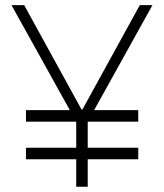

<svg xmlns="http://www.w3.org/2000/svg" viewBox="-20 -713 626 733"><path d="M79.1 -105V-148.9H271V-248.5H79.1V-292.5H246.6L23.9 -693.4H72.3L291 -295.4H294.9L513.7 -693.4H562L339.4 -292.5H507.8V-248.5H314.9V-148.9H507.8V-105H314.9V0H271V-105Z"/></svg>

Font: Caskaydia Cove ExtraLight
Style: Regular
Weight: 200
Monospace: yes
Designer: Aaron Bell
Foundry: Saja Typeworks
Version: Version 4.300; ttfautohint (v1.8.3)